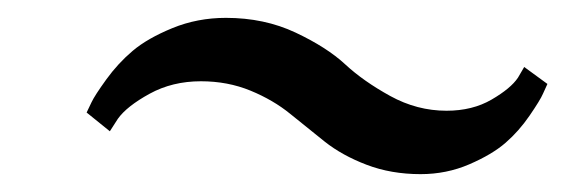

<svg xmlns="http://www.w3.org/2000/svg" viewBox="-20 -449 633 215"><path d="M593 -355Q591 -351 588 -344Q585 -337 573 -319.5Q561 -302 546 -289Q531 -276 505.5 -265Q480 -254 451 -254Q418 -254 390.5 -264.5Q363 -275 343.5 -290.5Q324 -306 305 -321.5Q286 -337 260.5 -347.5Q235 -358 205 -358Q173 -358 147.5 -344Q122 -330 112 -316L103 -302L77 -323Q79 -327 82.5 -334.5Q86 -342 99 -360Q112 -378 128.5 -392Q145 -406 173 -417.5Q201 -429 233 -429Q276 -429 311 -412.5Q346 -396 366.5 -377Q387 -358 417 -341.5Q447 -325 480 -325Q509 -325 530.5 -337.5Q552 -350 560 -362L567 -374Z"/></svg>

Font: Arsenal
Style: Italic
Weight: 400
Italic angle: -9.10001°
Designer: Andrij Shevchenko
Foundry: Stairsfor
Version: Version 2.001;PS 002.001;hotconv 1.0.88;makeotf.lib2.5.64775